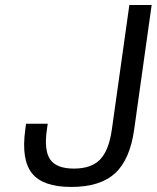

<svg xmlns="http://www.w3.org/2000/svg" viewBox="-20 -720 617 756"><path d="M79.6 -210 82.5 -232.9H168L164.6 -210Q152.8 -127.9 177.7 -92Q202.6 -56.2 271 -56.2Q339.4 -56.2 374 -91.8Q408.7 -127.4 420.4 -210L489.3 -700.2H577.1L508.3 -210Q491.7 -91.3 432.9 -37.6Q374 16.1 260.7 16.1Q148.9 16.1 106 -37.6Q63 -91.3 79.6 -210Z"/></svg>

Font: Fivo Sans
Style: Italic
Weight: 400
Designer: Alexander Slobzheninov
Foundry: Alexander Slobzheninov
Version: 1.0